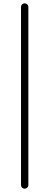

<svg xmlns="http://www.w3.org/2000/svg" viewBox="-20 -847 294 1147"><path d="M105.5 258.8V-805.7Q105.5 -814.5 111.8 -820.8Q118.2 -827.1 127 -827.1Q135.7 -827.1 142.6 -820.8Q149.4 -814.5 149.4 -805.7V258.8Q149.4 267.6 142.6 273.9Q135.7 280.3 127 280.3Q118.2 280.3 111.8 273.9Q105.5 267.6 105.5 258.8Z"/></svg>

Font: irohamaru Light
Style: Regular
Weight: 200
Designer: [Source Han Sans]
Ryoko NISHIZUKA  (kana & ideographs); Paul D. Hunt (Latin, Greek & Cyrillic); Wenlong ZHANG  (bopomofo
Version: Version 1.01